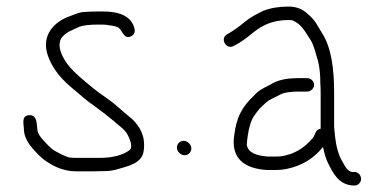

<svg xmlns="http://www.w3.org/2000/svg" viewBox="-20 -515 1170 585"><path d="M309 6C317.7 5.3 325.7 4 333 2C368.2 -8.6 414.1 -16.1 418 -57C423.9 -101.1 405.1 -129.9 384 -151C367.3 -164.3 351.7 -178.5 336 -192C314.7 -211 286.2 -227.7 263 -247C236.6 -269.6 207.5 -291 186 -319C173 -336.8 151.3 -371.5 167 -399C181.7 -418.6 200.3 -422.7 223 -434C235.7 -438.2 257.4 -440 274 -440H294C300 -440 306 -439.3 312 -438C321.4 -436.8 335.3 -435.3 342 -430C353.3 -421 358.1 -393 380.5 -405C395.2 -412.8 391.2 -428.6 385 -441C370.6 -469.9 336.7 -480 294 -480H274C261.5 -480 241.7 -479.2 230 -478C215.8 -475.4 203.6 -469.2 191 -465C149.1 -449.8 108.5 -413.2 123 -355C137.6 -303.8 171.6 -268.9 209 -239C227.6 -223.1 244.8 -207.5 265 -194C288.2 -177.4 304.8 -163.9 326 -147C339 -134 356.2 -124.6 366.5 -108.5C370.8 -101.8 388.9 -66.9 374 -57C353 -41.3 319.7 -34 284.5 -34H211C205 -34 199 -34.3 193 -35C179.6 -36.9 155.7 -50.7 146 -56C131.1 -65 122 -78 110 -90C103.3 -97.5 94 -109.3 94 -120L92 -138C90.3 -153.3 84.7 -166 67.5 -164C43.5 -161.2 53 -136.3 53 -117C54.6 -95.7 67.1 -77 79 -63C93.3 -47.3 106.2 -32.3 125 -21C146.9 -6.4 176.2 7 211 7H265C278.6 7 295.1 6 309 6Z M519 -65.5C519 -53.5 530.5 -42 542.5 -42C553.7 -42 563 -51.3 563 -62.5C563 -74.5 551.5 -86 539.5 -86C528.3 -86 519 -76.7 519 -65.5Z M916 -277H889C859.1 -277 833.9 -272.9 814 -263C798.7 -253.4 776.7 -245.6 763 -233L742 -212C715 -182.5 700.6 -155.8 694 -105C681.5 -30.2 727.3 -1.4 793 3H821C831.7 3 842 2 852 0C900.9 -9.8 937.1 -33.4 964 -67L968 -51C970.8 -38.6 974.9 -27.2 980 -17C995 13.1 1011.3 45.5 1052 50H1059C1064.3 50.7 1069.2 49 1073.5 45C1086.7 32.8 1078.9 11.1 1062 9H1055C1037.8 9 1030.1 -12.3 1023 -23C1011.4 -42.4 1004.2 -69.4 1001 -98L999 -118C998.3 -123.3 998 -129.3 998 -136V-233C998 -303.6 990.1 -368.8 962 -413L950 -433C942.1 -447.7 930.2 -462.9 918 -472C904.6 -485.4 885.7 -495 860 -495C829.4 -495 804.5 -490.7 782 -482C758.1 -470.1 742.8 -462.5 723 -446C705.8 -432.2 692.1 -421.9 673 -411C648.2 -398.6 669.1 -361.9 692 -375C714.4 -386.2 729.6 -398.1 749 -414C777.8 -437 808.1 -454 860 -454C866 -454 869.7 -453.7 871 -453C899.6 -441.5 910.8 -416.3 927 -392C937.4 -375.3 942.5 -348.6 949 -329C954.1 -308.7 956 -286.1 956 -261C956.7 -251 957 -241.7 957 -233V-123C949.7 -121.7 944.7 -118 942 -112L937 -101C935 -96.3 931.3 -91.7 926 -87C908.9 -68 891.2 -56.1 866 -46L844 -40C836.7 -38.7 829 -38 821 -38H795C766.6 -40.6 737.3 -46.7 732 -73C732 -87.4 737.5 -120.5 741 -131C747.1 -155.3 757.3 -166.9 771 -184C777.7 -190 784.3 -196.3 791 -203C802.2 -212.8 821.8 -219.7 834 -227C846.3 -234 870.1 -236 889 -236H916C926.8 -236 937 -245.5 937 -256.5C937 -267.5 926.8 -277 916 -277Z"/></svg>

Font: HoneyBee
Style: SeLit
Weight: 300
Foundry: Cannot Into Space Fonts
Version: Version 0.89